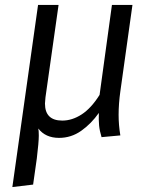

<svg xmlns="http://www.w3.org/2000/svg" viewBox="-20 -546 622 777"><path d="M460 -81Q460 -40 467 2L391 9Q383 -17 381 -38.5Q379 -60 380 -89Q349 -45 308.5 -16.5Q268 12 219 12Q164 12 135 -26Q137 -18 137 3Q137 29 129 95L114 201L30 211L134 -526H217L164 -152Q162 -134 162 -127Q162 -58 232 -58Q272 -58 310.5 -83Q349 -108 383 -162L433 -526H516L467 -176Q460 -126 460 -81Z"/></svg>

Font: Fira Sans TEST Book
Style: Italic
Weight: 350
Italic angle: -8°
Designer: Carrois Corporate & Edenspiekermann AG
Foundry: Carrois Corporate GbR & Edenspiekermann AG
Version: Version 4.201